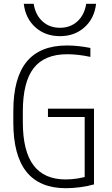

<svg xmlns="http://www.w3.org/2000/svg" viewBox="-20 -979 590 1009"><path d="M326 10Q50 10 50 -335V-395Q50 -569 120 -654.5Q190 -740 332 -740Q362 -740 393.5 -736.5Q425 -733 455 -727V-680Q423 -687 392 -690.5Q361 -694 333 -694Q214 -694 157 -621Q100 -548 100 -393V-337Q100 -185 156 -110.5Q212 -36 325 -36Q355 -36 387.5 -41Q420 -46 449 -56L425 -31V-364H232V-408H474V-10Q440 0 400.5 5Q361 10 326 10ZM295 -789Q218 -789 166 -835.5Q114 -882 105 -959H157Q166 -901 203 -867Q240 -833 295 -833Q350 -833 387 -867Q424 -901 433 -959H485Q476 -882 424 -835.5Q372 -789 295 -789Z"/></svg>

Font: M PLUS Code Latin SemiExpanded Light
Style: Regular
Weight: 300
Width: 6
Designer: Coji Morishita
Foundry: UNDERFOREST DESIGN
Version: Version 1.002; ttfautohint (v1.8.3)